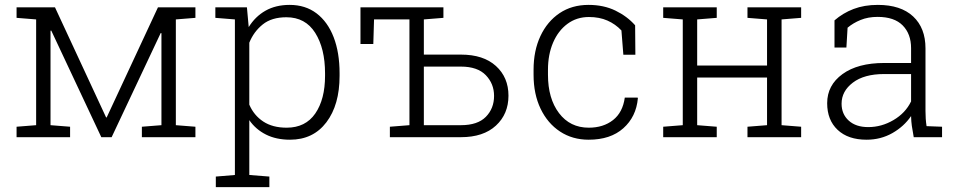

<svg xmlns="http://www.w3.org/2000/svg" viewBox="-20 -558 3888 781"><path d="M47.4 0V-42.5L127 -48.8V-479L47.4 -485.4V-528.3H203.6L411.1 -81.5L413.6 -79.6L622.6 -528.3H774.9V-485.4L695.3 -479V-48.8L774.9 -42.5V0H557.1V-42.5L636.7 -48.8V-422.9L633.8 -423.8L434.1 0H392.1L188.5 -433.6L185.5 -433.1V-48.8L265.1 -42.5V0Z M857.9 203.1V160.2L935.5 153.8V-479L856 -485.4V-528.3H984.4L991.7 -447.8Q1018.1 -490.7 1059.8 -514.4Q1101.6 -538.1 1158.2 -538.1Q1222.2 -538.1 1267.6 -503.7Q1313 -469.2 1337.2 -406.7Q1361.3 -344.2 1361.3 -259.8V-249.5Q1361.3 -131.3 1307.6 -60.5Q1253.9 10.3 1159.7 10.3Q1103.5 10.3 1061.8 -10.7Q1020 -31.7 994.1 -69.3V153.8L1075.7 160.2V203.1ZM1146 -38.6Q1222.7 -38.6 1262.5 -96.4Q1302.2 -154.3 1302.2 -249.5V-259.8Q1302.2 -360.8 1262.2 -424.3Q1222.2 -487.8 1145 -487.8Q1085 -487.8 1048.6 -458.5Q1012.2 -429.2 994.1 -384.3V-132.3Q1012.7 -88.9 1050.8 -63.7Q1088.9 -38.6 1146 -38.6Z M1565.9 0V-42.5L1645.5 -48.8V-479H1501.5L1498.5 -378.9H1446.3V-528.3H1783.7V-485.4L1704.1 -479V-335.9H1855Q1946.3 -335.9 1997.3 -289.6Q2048.3 -243.2 2048.3 -168.9Q2048.3 -94.2 1997.3 -47.1Q1946.3 0 1855 0ZM1704.1 -48.8H1855Q1922.9 -48.8 1956.3 -82.8Q1989.7 -116.7 1989.7 -168Q1989.7 -217.3 1956.1 -252.2Q1922.4 -287.1 1855 -287.1H1704.1Z M2374.5 10.3Q2308.6 10.3 2258.1 -22.9Q2207.5 -56.2 2179 -115.7Q2150.4 -175.3 2150.4 -253.9V-274.4Q2150.4 -351.6 2178.2 -411.1Q2206.1 -470.7 2256.1 -504.4Q2306.2 -538.1 2374 -538.1Q2435.5 -538.1 2483.4 -514.9Q2531.2 -491.7 2563.5 -455.1L2564.5 -335.4H2515.6L2507.8 -434.1Q2483.4 -460 2450.7 -474.4Q2418 -488.8 2375.5 -488.8Q2325.7 -488.8 2288.1 -460.9Q2250.5 -433.1 2229.7 -384.5Q2209 -335.9 2209 -274.4V-253.9Q2209 -157.2 2253.9 -97.9Q2298.8 -38.6 2375 -38.6Q2434.1 -38.6 2473.6 -69.6Q2513.2 -100.6 2521.5 -161.1H2573.7L2574.7 -158.2Q2567.9 -83 2515.6 -36.4Q2463.4 10.3 2374.5 10.3Z M2677.7 0V-42.5L2757.3 -48.8V-479L2677.7 -485.4V-528.3H2895.5V-485.4L2815.9 -479V-291.5H3100.1V-479L3020.5 -485.4V-528.3H3238.8V-485.4L3159.2 -479V-48.8L3238.8 -42.5V0H3020.5V-42.5L3100.1 -48.8V-242.7H2815.9V-48.8L2895.5 -42.5V0Z M3504.9 10.3Q3429.7 10.3 3387.2 -29.8Q3344.7 -69.8 3344.7 -138.2Q3344.7 -211.4 3407 -256.6Q3469.2 -301.8 3576.7 -301.8H3686V-362.3Q3686 -419.9 3651.9 -454.6Q3617.7 -489.3 3549.8 -489.3Q3511.2 -489.3 3480.7 -476.8Q3450.2 -464.4 3427.7 -445.3L3422.9 -364.7H3374.5V-475.1Q3408.7 -504.9 3452.1 -521.5Q3495.6 -538.1 3550.8 -538.1Q3644 -538.1 3694.3 -491.2Q3744.6 -444.3 3744.6 -361.3V-106.4Q3744.6 -90.8 3745.6 -75.4Q3746.6 -60.1 3749 -44.9L3812 -42.5V0H3696.8Q3691.4 -28.8 3689 -46.4Q3686.5 -64 3686 -85.9Q3657.2 -43.5 3609.9 -16.6Q3562.5 10.3 3504.9 10.3ZM3511.7 -41Q3565.9 -41 3614.5 -69.6Q3663.1 -98.1 3686 -145.5V-256.8H3576.2Q3495.1 -256.8 3449.2 -221.9Q3403.3 -187 3403.3 -136.2Q3403.3 -93.8 3432.4 -67.4Q3461.4 -41 3511.7 -41Z"/></svg>

Font: Roboto Slab Light
Style: Regular
Weight: 300
Designer: Google
Version: Version 2.000; ttfautohint (v1.8.1.43-b0c9)